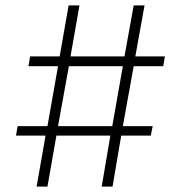

<svg xmlns="http://www.w3.org/2000/svg" viewBox="-20 -688 667 708"><path d="M115 0 148 -188H39L45 -223H155L194 -444H85L91 -480H200L233 -668H273L240 -480H439L473 -668H513L479 -480H588L582 -444H473L433 -223H543L536 -188H427L395 0H355L387 -188H188L155 0ZM194 -223H394L433 -444H234Z"/></svg>

Font: Gantari ExtraLight
Style: Regular
Weight: 250
Designer: Anugrah Pasau
Foundry: Lafontype
Version: Version 1.000